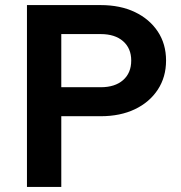

<svg xmlns="http://www.w3.org/2000/svg" viewBox="-20 -735 712 755"><path d="M221 0H86V-715H376Q453 -715 510.5 -687.5Q568 -660 600.5 -611Q633 -562 633 -497Q633 -432 600.5 -382.5Q568 -333 510.5 -305.5Q453 -278 376 -278H211V-392H376Q432 -392 464 -420Q496 -448 496 -497Q496 -545 464 -573Q432 -601 376 -601H221Z"/></svg>

Font: Wix Madefor Display
Style: Bold
Weight: 700
Designer: Dalton Maag Ltd
Foundry: Dalton Maag Ltd
Version: Version 3.100